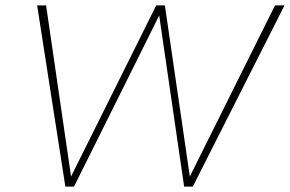

<svg xmlns="http://www.w3.org/2000/svg" viewBox="-20 -688 1069 708"><path d="M221 0 117 -668H150L242 -37L556 -668H588L680 -37L994 -668H1029L691 0H659L567 -631L253 0Z"/></svg>

Font: Gantari Thin
Style: Italic
Weight: 100
Italic angle: -10°
Designer: Anugrah Pasau
Foundry: Lafontype
Version: Version 1.000; ttfautohint (v1.8.4.7-5d5b)